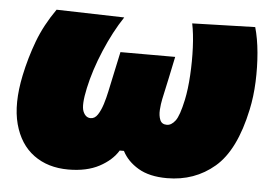

<svg xmlns="http://www.w3.org/2000/svg" viewBox="-43 -564 897 636"><g transform="rotate(5 405.5 -246.0)"><path d="M205 16Q137 16 90 -18.5Q43 -53 25.2 -119.2Q7.5 -185.5 27.5 -281.5Q40 -341 61 -397Q82 -453 120.5 -508L346 -502Q312.5 -452 284.2 -385.2Q256 -318.5 243 -258Q230.5 -200.5 238.8 -180.2Q247 -160 264 -160Q278 -160 287.5 -174.5Q297 -189 303.8 -210.5Q310.5 -232 315 -253.5Q321.5 -283 329.2 -320Q337 -357 343.5 -386.5H525.5Q519 -354.5 510.5 -315Q502 -275.5 495 -243.5Q491.5 -227 490.2 -207.5Q489 -188 494.8 -174Q500.5 -160 517.5 -160Q532.5 -160 545.5 -177Q558.5 -194 570 -248Q577.5 -283.5 580.2 -330Q583 -376.5 581 -422.5Q579 -468.5 572 -502L781 -508Q791.5 -471.5 795.8 -424.2Q800 -377 798 -327.5Q796 -278 786.5 -234Q757.5 -97 691.2 -40.5Q625 16 533 16Q474.5 16 437.5 -6Q400.5 -28 383.5 -61.5H369.5Q349.5 -28.5 307.8 -6.2Q266 16 205 16Z"/></g></svg>

Font: Commissioner Black
Style: Italic
Weight: 900
Italic angle: -12°
Designer: Kostas Bartsokas
Foundry: Kostas Bartsokas
Version: Version 1.000; ttfautohint (v1.8.3)